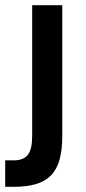

<svg xmlns="http://www.w3.org/2000/svg" viewBox="-54 -520 330 740"><path d="M-34 98H0Q36 98 53 77Q70 56 70 5V-500H186V5Q186 58 175.5 95.5Q165 133 142.5 156Q120 179 84.5 189.5Q49 200 0 200H-34Z"/></svg>

Font: Retni Sans
Style: Bold
Weight: 700
Designer: Vitaly Kuzmin
Foundry: ParaType Ltd.
Version: Version 1.00;March 2, 2019;FontCreator 11.5.0.2425 64-bit; t